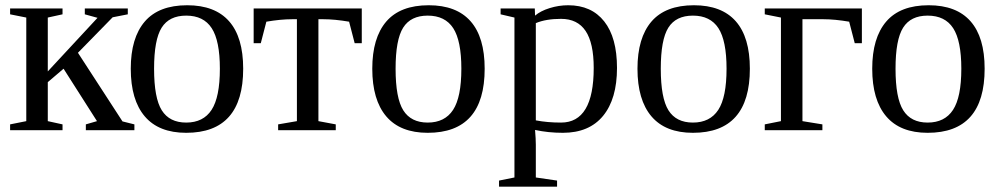

<svg xmlns="http://www.w3.org/2000/svg" viewBox="-20 -491 3771 724"><path d="M79.1 -424.8 18.1 -437V-459H215.8V-437L160.2 -424.8V-221.7L347.7 -423.8L299.8 -437V-459H461.9V-437L404.8 -425.8L273.9 -292L441.9 -33.2L486.8 -22V0H303.7V-22L345.7 -34.2L219.7 -231.9L160.2 -181.2V-34.2L215.8 -22V0H18.1V-22L79.1 -34.2Z M897 -231.9Q897 9.8 682.1 9.8Q578.6 9.8 525.9 -52.2Q473.1 -114.3 473.1 -231.9Q473.1 -348.1 525.9 -409.7Q578.6 -471.2 686 -471.2Q790.5 -471.2 843.8 -410.9Q897 -350.6 897 -231.9ZM809.1 -231.9Q809.1 -337.4 778.3 -384.8Q747.6 -432.1 682.1 -432.1Q618.2 -432.1 589.6 -386.7Q561 -341.3 561 -231.9Q561 -121.1 590.1 -75Q619.1 -28.8 682.1 -28.8Q746.6 -28.8 777.8 -76.7Q809.1 -124.5 809.1 -231.9Z M1344.2 -459V-328.1H1317.4L1296.4 -409.2Q1242.2 -418.5 1199.2 -418.5H1180.7V-34.2L1246.1 -22V0H1028.8V-22L1099.6 -34.2V-418.5H1081.5Q1038.6 -418.5 984.4 -409.2L963.4 -328.1H936.5V-459Z M1807.6 -231.9Q1807.6 9.8 1592.8 9.8Q1489.3 9.8 1436.5 -52.2Q1383.8 -114.3 1383.8 -231.9Q1383.8 -348.1 1436.5 -409.7Q1489.3 -471.2 1596.7 -471.2Q1701.2 -471.2 1754.4 -410.9Q1807.6 -350.6 1807.6 -231.9ZM1719.7 -231.9Q1719.7 -337.4 1689 -384.8Q1658.2 -432.1 1592.8 -432.1Q1528.8 -432.1 1500.2 -386.7Q1471.7 -341.3 1471.7 -231.9Q1471.7 -121.1 1500.7 -75Q1529.8 -28.8 1592.8 -28.8Q1657.2 -28.8 1688.5 -76.7Q1719.7 -124.5 1719.7 -231.9Z M1919.9 -424.8 1867.7 -437V-459H1996.6L1997.6 -432.1Q2018.1 -449.7 2052.5 -460.4Q2086.9 -471.2 2122.6 -471.2Q2210.4 -471.2 2258.5 -410.2Q2306.6 -349.1 2306.6 -234.9Q2306.6 -118.2 2254.2 -54.2Q2201.7 9.8 2102.5 9.8Q2047.4 9.8 1997.6 -1Q2000.5 34.2 2000.5 54.2V178.2L2080.6 189.9V212.9H1861.8V189.9L1919.9 178.2ZM2218.8 -234.9Q2218.8 -328.6 2188.2 -374.3Q2157.7 -419.9 2095.7 -419.9Q2038.6 -419.9 2000.5 -403.8V-37.1Q2043.9 -28.8 2095.7 -28.8Q2218.8 -28.8 2218.8 -234.9Z M2807.6 -231.9Q2807.6 9.8 2592.8 9.8Q2489.3 9.8 2436.5 -52.2Q2383.8 -114.3 2383.8 -231.9Q2383.8 -348.1 2436.5 -409.7Q2489.3 -471.2 2596.7 -471.2Q2701.2 -471.2 2754.4 -410.9Q2807.6 -350.6 2807.6 -231.9ZM2719.7 -231.9Q2719.7 -337.4 2689 -384.8Q2658.2 -432.1 2592.8 -432.1Q2528.8 -432.1 2500.2 -386.7Q2471.7 -341.3 2471.7 -231.9Q2471.7 -121.1 2500.7 -75Q2529.8 -28.8 2592.8 -28.8Q2657.2 -28.8 2688.5 -76.7Q2719.7 -124.5 2719.7 -231.9Z M3230 -328.1H3203.1L3182.1 -409.2Q3127.9 -418.5 3085 -418.5H3005.9V-34.2L3081.1 -22V0H2863.8V-22L2924.8 -34.2V-424.8L2863.8 -437V-459H3230Z M3692.9 -231.9Q3692.9 9.8 3478 9.8Q3374.5 9.8 3321.8 -52.2Q3269 -114.3 3269 -231.9Q3269 -348.1 3321.8 -409.7Q3374.5 -471.2 3481.9 -471.2Q3586.4 -471.2 3639.6 -410.9Q3692.9 -350.6 3692.9 -231.9ZM3605 -231.9Q3605 -337.4 3574.2 -384.8Q3543.5 -432.1 3478 -432.1Q3414.1 -432.1 3385.5 -386.7Q3356.9 -341.3 3356.9 -231.9Q3356.9 -121.1 3386 -75Q3415 -28.8 3478 -28.8Q3542.5 -28.8 3573.7 -76.7Q3605 -124.5 3605 -231.9Z"/></svg>

Font: Tinos
Style: Regular
Weight: 400
Designer: Steve Matteson
Foundry: Monotype Imaging Inc.
Version: Version 1.23